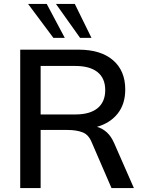

<svg xmlns="http://www.w3.org/2000/svg" viewBox="-20 -958 737 978"><path d="M83 0V-705H381Q493 -705 555.5 -651.5Q618 -598 618 -502Q618 -428 579.5 -379.5Q541 -331 474 -312Q502 -304 524 -284Q546 -264 561 -230L662 0H548L448 -231Q432 -272 400.5 -284Q369 -296 324 -296H187V0ZM187 -375H364Q438 -375 477 -407Q516 -439 516 -499Q516 -559 477 -590.5Q438 -622 364 -622H187ZM388 -765 265 -938H361L446 -765ZM252 -765 123 -938H218L310 -765Z"/></svg>

Font: Mulish SemiBold
Style: Regular
Weight: 600
Designer: Vernon Adams
Foundry: Vernon Adams
Version: Version 3.603; ttfautohint (v1.8.3)